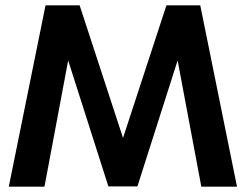

<svg xmlns="http://www.w3.org/2000/svg" viewBox="-20 -701 923 721"><path d="M13 0 151 -681H279L442 -183L605 -681H732L870 0H736L647 -474L496 -1H387L236 -474L147 0Z"/></svg>

Font: Teachers SemiBold
Style: Regular
Weight: 600
Version: Version 1.001